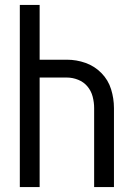

<svg xmlns="http://www.w3.org/2000/svg" viewBox="-20 -755 540 775"><path d="M60 0V-735H140V-514H250Q289 -514 325.5 -501Q362 -488 389.5 -460Q417 -432 428.5 -394.5Q440 -357 440 -319V0H360V-319Q360 -342 354 -365Q348 -388 333 -406Q318 -424 295.5 -433Q273 -442 250 -442H140V0Z"/></svg>

Font: Iosevka SS08
Style: Regular
Weight: 400
Monospace: yes
Designer: Belleve Invis
Foundry: Belleve Invis
Version: 2.1.0; ttfautohint (v1.8.2)